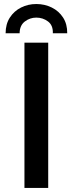

<svg xmlns="http://www.w3.org/2000/svg" viewBox="-20 -931 359 951"><path d="M101.1 0V-719.7H218.8V0ZM159.7 -911.1Q201.2 -911.1 236.3 -893.8Q271.5 -876.5 292.5 -844Q313.5 -811.5 313 -766.1H241.7Q243.2 -805.7 217.8 -824.7Q192.4 -843.8 159.7 -843.8Q128.4 -843.8 103 -824.5Q77.6 -805.2 77.1 -766.1H7.8Q7.8 -811.5 28.8 -844Q49.8 -876.5 84.5 -893.8Q119.1 -911.1 159.7 -911.1Z"/></svg>

Font: Reddit Sans Condensed SemiBold
Style: Regular
Weight: 600
Designer: Stephen Hutchings
Foundry: Reddit
Version: Version 1.014